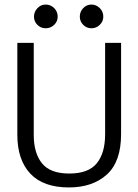

<svg xmlns="http://www.w3.org/2000/svg" viewBox="-20 -811 603 842"><path d="M282 11Q170 11 113 -49.5Q56 -110 56 -220V-623H128V-219Q128 -140 164 -95Q200 -50 284 -50Q368 -50 404.5 -95Q441 -140 441 -222V-623H511V-223Q511 -102 448.5 -45.5Q386 11 282 11ZM180 -687Q159 -687 144 -702Q129 -717 129 -738Q129 -759 144 -775Q159 -791 180 -791Q202 -791 217.5 -775.5Q233 -760 233 -738Q233 -717 217.5 -702Q202 -687 180 -687ZM381 -687Q360 -687 345 -702Q330 -717 330 -738Q330 -760 345 -775.5Q360 -791 381 -791Q402 -791 417.5 -775.5Q433 -760 433 -738Q433 -717 417.5 -702Q402 -687 381 -687Z"/></svg>

Font: Inconsolata SemiExpanded
Style: Regular
Weight: 400
Width: 6
Monospace: yes
Designer: Raph Levien, Cyreal, Brenton Simpson
Foundry: Raph Levien, Cyreal, Google
Version: Version 3.100; ttfautohint (v1.8.4.7-5d5b)